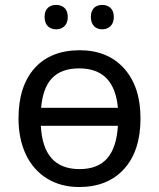

<svg xmlns="http://www.w3.org/2000/svg" viewBox="-20 -750 645 780"><path d="M161.1 -681.2C161.1 -646.5 182.1 -630.9 208 -630.9C233.4 -630.9 255.4 -646.5 255.4 -681.2C255.4 -715.8 233.4 -730 208 -730C182.1 -730 161.1 -715.8 161.1 -681.2ZM349.1 -681.2C349.1 -646.5 370.1 -630.9 395 -630.9C420.4 -630.9 442.4 -646.5 442.4 -681.2C442.4 -715.8 420.4 -730 395 -730C370.1 -730 349.1 -715.8 349.1 -681.2ZM550.8 -269C550.8 -354.5 528.8 -421.9 484.4 -471.7C439.9 -521 379.9 -545.9 304.2 -545.9C225.6 -545.9 164.1 -521.5 120.6 -473.1C77.1 -424.3 55.2 -356.4 55.2 -269C55.2 -212.9 65.4 -164.1 85.4 -121.6C126 -37.1 203.6 9.8 300.8 9.8C378.9 9.8 439.9 -14.6 484.4 -64C528.8 -113.3 550.8 -181.6 550.8 -269ZM301.8 -472.2C397 -472.2 449.2 -418.9 459 -312H147C156.2 -417.5 202.6 -472.2 301.8 -472.2ZM303.2 -63C204.1 -63 151.9 -121.6 146 -238.8H459C451.7 -124 404.8 -63 303.2 -63Z"/></svg>

Font: Noto Reveo Sans
Style: Regular
Weight: 400
Designer: Monotype Design team
Foundry: Monotype Imaging Inc.
Version: Version 1.04